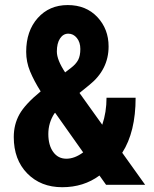

<svg xmlns="http://www.w3.org/2000/svg" viewBox="-20 -741 619 770"><path d="M241.2 -450.7 264.2 -468.3Q284.7 -483.9 293.5 -500.7Q302.2 -517.6 302.2 -544.4Q302.2 -571.3 288.3 -588.6Q274.4 -606 253.9 -606Q233.4 -606 220.7 -586.7Q208 -567.4 208 -534.2Q208 -501 241.2 -450.7ZM313.5 -129.9 201.2 -288.6 198.2 -286.1Q173.8 -248.5 173.8 -203.6Q173.8 -158.7 193.4 -131.6Q212.9 -104.5 246.1 -104.5Q279.3 -104.5 313.5 -129.9ZM35.2 -191.4Q35.2 -241.7 57.9 -282.5Q80.6 -323.2 143.1 -374.5Q116.2 -417 100.6 -454.8Q85 -492.7 85 -533.2Q85 -616.7 131.3 -668.7Q177.7 -720.7 251.5 -720.7Q325.2 -720.7 370.4 -672.6Q415.5 -624.5 415.5 -554.7Q415.5 -461.9 337.9 -399.9L298.8 -368.2L390.1 -240.7Q407.2 -291 407.2 -349.1H523.9Q523.9 -211.9 470.2 -128.4L562 0H405.3L378.9 -37.1Q315.4 9.8 229.5 9.8Q143.6 9.8 89.4 -45.4Q35.2 -100.6 35.2 -191.4Z"/></svg>

Font: RobotoCondensed-Bold
Style: Bold
Weight: 700
Designer: Google
Version: Version 2.001240; 2014